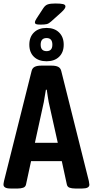

<svg xmlns="http://www.w3.org/2000/svg" viewBox="-21 -1078 532 1100"><path d="M40 2Q18 2 8.5 -4Q-1 -10 -1 -20Q-1 -23 -0.5 -27Q0 -31 2 -41L160 -671Q164 -688 177.5 -695Q191 -702 215 -702H275Q299 -702 312.5 -695Q326 -688 330 -671L488 -41Q491 -25 491 -20Q491 2 450 2H410Q391 2 378 -2.5Q365 -7 362 -21L333 -155H157L128 -21Q125 -7 111.5 -2.5Q98 2 81 2ZM230 -493 179 -260H310L258 -493Q255 -511 252 -529Q249 -547 247 -564H242Q239 -547 236 -529Q233 -511 230 -493ZM246 -727Q200 -727 173.5 -752.5Q147 -778 147 -822Q147 -866 173.5 -892Q200 -918 246 -918Q291 -918 317.5 -892Q344 -866 344 -822Q344 -778 317.5 -752.5Q291 -727 246 -727ZM246 -785Q279 -785 279 -822Q279 -860 246 -860Q212 -860 212 -822Q212 -785 246 -785ZM212 -937Q191 -937 185 -940Q179 -943 179 -949Q179 -958 189 -973L227 -1031Q238 -1048 253 -1053Q268 -1058 296 -1058Q327 -1058 340.5 -1054.5Q354 -1051 354 -1041Q354 -1035 348.5 -1027Q343 -1019 330 -1007L272 -955Q259 -943 247 -940Q235 -937 212 -937Z"/></svg>

Font: Asap Condensed SemiBold
Style: Regular
Weight: 600
Width: 3
Designer: Pablo Cosgaya
Foundry: Omnibus-Type
Version: Version 3.001; ttfautohint (v1.8.4.7-5d5b)